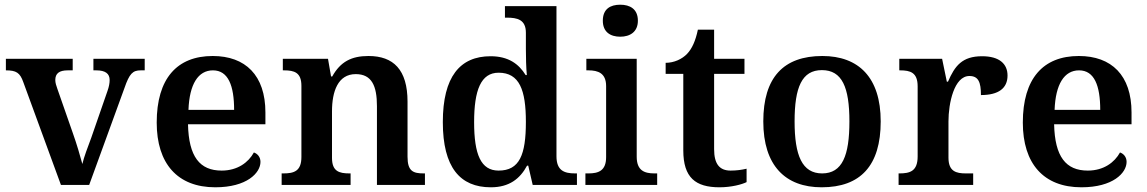

<svg xmlns="http://www.w3.org/2000/svg" viewBox="-20 -786 4875 816"><path d="M79 -437 239 0H359L509 -412C530 -473 544 -487 578 -487H595V-536H377V-487H389C428 -487 446 -473 446 -446C446 -432 443 -417 437 -400L368 -201C354 -164 336 -116 330 -89C321 -123 306 -174 290 -219L224 -408C219 -422 215 -434 215 -446C215 -474 232 -487 268 -487H289V-536H5V-487C49 -487 65 -477 79 -437Z M895 10C1029 10 1087 -51 1087 -98C1087 -119 1074 -133 1059 -138C1036 -96 990 -61 922 -61C829 -61 782 -120 779 -258H1108V-308C1108 -466 1023 -548 884 -548C732 -548 646 -452 646 -265C646 -91 734 10 895 10ZM975 -319H781C785 -428 822 -487 885 -487C950 -487 975 -422 975 -319Z M1177 0H1470V-49H1465C1421 -49 1391 -58 1391 -115V-313C1391 -397 1416 -471 1492 -471C1560 -471 1582 -421 1582 -335V0H1786V-49H1781C1736 -49 1712 -58 1712 -120V-354C1712 -490 1652 -548 1546 -548C1474 -548 1427 -524 1392 -461H1387L1374 -536H1182V-487H1187C1231 -487 1261 -478 1261 -421V-119C1261 -58 1229 -49 1184 -49H1177Z M2066 10C2144 10 2190 -26 2220 -82H2225L2244 0H2432V-49H2424C2378 -49 2345 -61 2345 -122V-760H2126V-711H2134C2178 -711 2215 -703 2215 -647V-578C2215 -544 2216 -499 2219 -467H2214C2185 -514 2141 -547 2065 -547C1935 -547 1862 -460 1862 -267C1862 -75 1935 10 2066 10ZM2099 -61C2024 -61 1995 -129 1995 -267C1995 -403 2024 -477 2099 -477C2188 -477 2215 -403 2215 -268C2215 -128 2188 -61 2099 -61Z M2616 -630C2657 -630 2691 -650 2691 -698C2691 -748 2657 -766 2616 -766C2574 -766 2542 -748 2542 -698C2542 -650 2574 -630 2616 -630ZM2468 0H2773V-49H2761C2719 -49 2686 -61 2686 -120V-536H2472V-487H2481C2522 -487 2556 -475 2556 -420V-118C2556 -60 2523 -49 2481 -49H2468Z M3038 10C3088 10 3133 -2 3153 -12V-69C3132 -64 3110 -61 3085 -61C3038 -61 3015 -89 3015 -152V-472H3144V-536H3015V-660H2946C2936 -612 2921 -579 2900 -557C2879 -535 2845 -519 2809 -519V-472H2884V-147C2884 -31 2936 10 3038 10Z M3472 10C3637 10 3723 -82 3723 -270C3723 -457 3629 -548 3475 -548C3310 -548 3224 -457 3224 -270C3224 -82 3318 10 3472 10ZM3474 -49C3389 -49 3357 -125 3357 -270C3357 -415 3388 -488 3473 -488C3559 -488 3590 -415 3590 -270C3590 -125 3560 -49 3474 -49Z M3799 0H4116V-49H4085C4044 -49 4011 -57 4011 -116V-270C4011 -347 4035 -463 4100 -463C4138 -463 4149 -437 4149 -382C4224 -382 4262 -411 4262 -465C4262 -514 4228 -547 4154 -547C4069 -547 4038 -506 4009 -439H4004L3984 -536H3802V-487H3805C3849 -487 3880 -478 3880 -419V-121C3880 -58 3847 -49 3802 -49H3799Z M4576 10C4710 10 4768 -51 4768 -98C4768 -119 4755 -133 4740 -138C4717 -96 4671 -61 4603 -61C4510 -61 4463 -120 4460 -258H4789V-308C4789 -466 4704 -548 4565 -548C4413 -548 4327 -452 4327 -265C4327 -91 4415 10 4576 10ZM4656 -319H4462C4466 -428 4503 -487 4566 -487C4631 -487 4656 -422 4656 -319Z"/></svg>

Font: Noto Serif Georgian SemiBold
Style: Regular
Weight: 600
Designer: Monotype Design Team, Akaki Razmadze
Foundry: Google LLC
Version: Version 2.003